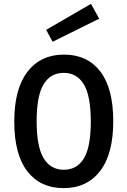

<svg xmlns="http://www.w3.org/2000/svg" viewBox="-20 -950 654 985"><path d="M216.8 -796.9 446.8 -930.2 488.8 -854 250 -735.8ZM561 -328.1Q561 -159.7 493.4 -72.3Q425.8 15.1 306.2 15.1Q187 15.1 120.1 -71.3Q53.2 -157.7 53.2 -326.2Q53.2 -494.1 121.1 -582Q189 -669.9 308.1 -669.9Q427.7 -669.9 494.4 -583.5Q561 -497.1 561 -328.1ZM168 -328.1Q168 -197.3 203.9 -138.2Q239.7 -79.1 307.1 -79.1Q375 -79.1 410.4 -137.5Q445.8 -195.8 445.8 -326.2Q445.8 -458 410.2 -517.1Q374.5 -576.2 307.1 -576.2Q239.3 -576.2 203.6 -517.3Q168 -458.5 168 -328.1Z"/></svg>

Font: IntelOne Mono Medium
Style: Regular
Weight: 500
Designer: Fred Shallcrass
Foundry: Frere-Jones Type LLC
Version: Version 1.200;hotconv 1.1.0;makeotfexe 2.6.0;FJTRelease1.2